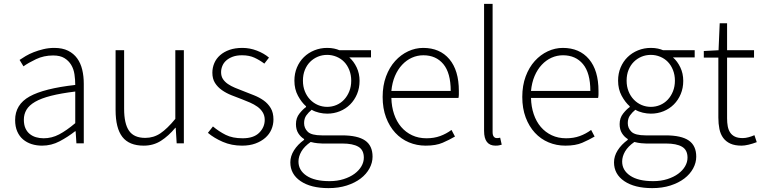

<svg xmlns="http://www.w3.org/2000/svg" viewBox="-20 -739 3933 990"><path d="M197 12Q168 12 143 4Q118 -4 99 -20Q80 -36 69 -61Q58 -86 58 -120Q58 -200 132.5 -241.5Q207 -283 368 -301Q368 -328 364 -355.5Q360 -383 347 -404.5Q334 -426 312 -439.5Q290 -453 254 -453Q206 -453 166 -434Q126 -415 101 -397L81 -430Q94 -439 112.5 -450Q131 -461 154 -470Q177 -479 204 -485.5Q231 -492 260 -492Q302 -492 331 -477.5Q360 -463 378 -438Q396 -413 404 -379.5Q412 -346 412 -307V0H374L370 -62H367Q330 -33 287.5 -10.5Q245 12 197 12ZM205 -26Q247 -26 285 -46Q323 -66 368 -104V-267Q294 -258 243 -245Q192 -232 161 -214Q130 -196 116.5 -173Q103 -150 103 -122Q103 -96 111 -78Q119 -60 133 -48.5Q147 -37 165.5 -31.5Q184 -26 205 -26Z M721 12Q646 12 611 -33Q576 -78 576 -172V-480H620V-178Q620 -101 645.5 -64.5Q671 -28 729 -28Q772 -28 807 -51.5Q842 -75 884 -126V-480H928V0H891L886 -80H884Q849 -38 810 -13Q771 12 721 12Z M1228 12Q1174 12 1129 -7.5Q1084 -27 1052 -54L1078 -87Q1109 -61 1144 -43.5Q1179 -26 1231 -26Q1288 -26 1316.5 -54.5Q1345 -83 1345 -121Q1345 -143 1334.5 -160Q1324 -177 1307 -189Q1290 -201 1269.5 -210Q1249 -219 1228 -227Q1201 -237 1173.5 -248Q1146 -259 1124 -274.5Q1102 -290 1088.5 -311.5Q1075 -333 1075 -364Q1075 -390 1085 -413.5Q1095 -437 1115 -454.5Q1135 -472 1163.5 -482Q1192 -492 1230 -492Q1268 -492 1304.5 -478Q1341 -464 1367 -442L1343 -411Q1319 -429 1292 -441.5Q1265 -454 1228 -454Q1200 -454 1180 -446.5Q1160 -439 1146.5 -427Q1133 -415 1126.5 -399Q1120 -383 1120 -367Q1120 -346 1129.5 -331.5Q1139 -317 1155 -306Q1171 -295 1191.5 -286.5Q1212 -278 1233 -270Q1261 -259 1289 -248Q1317 -237 1339.5 -221Q1362 -205 1376 -181.5Q1390 -158 1390 -123Q1390 -96 1379.5 -71.5Q1369 -47 1348 -28.5Q1327 -10 1297 1Q1267 12 1228 12Z M1674 231Q1583 231 1530 195Q1477 159 1477 98Q1477 66 1496 36Q1515 6 1548 -18V-22Q1530 -33 1518 -52Q1506 -71 1506 -99Q1506 -131 1524 -153.5Q1542 -176 1558 -187V-191Q1535 -211 1516.5 -245Q1498 -279 1498 -323Q1498 -360 1511 -391Q1524 -422 1547 -444.5Q1570 -467 1601 -479.5Q1632 -492 1667 -492Q1687 -492 1703 -488.5Q1719 -485 1730 -480H1893V-443H1781Q1804 -423 1819 -391.5Q1834 -360 1834 -322Q1834 -285 1821 -254Q1808 -223 1785.5 -200.5Q1763 -178 1732.5 -165.5Q1702 -153 1667 -153Q1647 -153 1625.5 -158Q1604 -163 1587 -173Q1571 -160 1559.5 -144Q1548 -128 1548 -104Q1548 -78 1567 -59.5Q1586 -41 1640 -41H1743Q1824 -41 1862.5 -14.5Q1901 12 1901 69Q1901 100 1885 129.5Q1869 159 1839.5 181.5Q1810 204 1768 217.5Q1726 231 1674 231ZM1667 -188Q1692 -188 1714.5 -197.5Q1737 -207 1754 -225Q1771 -243 1781 -268Q1791 -293 1791 -323Q1791 -353 1781 -378Q1771 -403 1754.5 -420Q1738 -437 1715 -446.5Q1692 -456 1667 -456Q1641 -456 1618.5 -446.5Q1596 -437 1579 -420Q1562 -403 1552 -378.5Q1542 -354 1542 -323Q1542 -293 1552 -268Q1562 -243 1579.5 -225Q1597 -207 1619.5 -197.5Q1642 -188 1667 -188ZM1679 195Q1719 195 1752 184.5Q1785 174 1808 157Q1831 140 1843.5 118.5Q1856 97 1856 74Q1856 34 1827.5 17.5Q1799 1 1745 1H1642Q1634 1 1617.5 -0.5Q1601 -2 1582 -7Q1549 16 1534 42Q1519 68 1519 94Q1519 139 1560.5 167Q1602 195 1679 195Z M2175 12Q2129 12 2088.5 -5Q2048 -22 2018 -54.5Q1988 -87 1970.5 -133.5Q1953 -180 1953 -239Q1953 -298 1970.5 -345Q1988 -392 2017.5 -424.5Q2047 -457 2084.5 -474.5Q2122 -492 2162 -492Q2248 -492 2297 -434Q2346 -376 2346 -270Q2346 -261 2346 -252Q2346 -243 2344 -234H1998Q1999 -189 2012 -150.5Q2025 -112 2048.5 -84.5Q2072 -57 2105 -41.5Q2138 -26 2179 -26Q2218 -26 2249.5 -37.5Q2281 -49 2308 -69L2326 -35Q2297 -18 2262.5 -3Q2228 12 2175 12ZM1998 -270H2304Q2304 -363 2266 -408.5Q2228 -454 2163 -454Q2132 -454 2104 -441.5Q2076 -429 2053.5 -405Q2031 -381 2016.5 -347Q2002 -313 1998 -270Z M2535 12Q2476 12 2476 -64V-719H2520V-58Q2520 -42 2526 -34.5Q2532 -27 2541 -27Q2544 -27 2547.5 -27Q2551 -27 2559 -29L2567 7Q2560 9 2553 10.5Q2546 12 2535 12Z M2895 12Q2849 12 2808.5 -5Q2768 -22 2738 -54.5Q2708 -87 2690.5 -133.5Q2673 -180 2673 -239Q2673 -298 2690.5 -345Q2708 -392 2737.5 -424.5Q2767 -457 2804.5 -474.5Q2842 -492 2882 -492Q2968 -492 3017 -434Q3066 -376 3066 -270Q3066 -261 3066 -252Q3066 -243 3064 -234H2718Q2719 -189 2732 -150.5Q2745 -112 2768.5 -84.5Q2792 -57 2825 -41.5Q2858 -26 2899 -26Q2938 -26 2969.5 -37.5Q3001 -49 3028 -69L3046 -35Q3017 -18 2982.5 -3Q2948 12 2895 12ZM2718 -270H3024Q3024 -363 2986 -408.5Q2948 -454 2883 -454Q2852 -454 2824 -441.5Q2796 -429 2773.5 -405Q2751 -381 2736.5 -347Q2722 -313 2718 -270Z M3343 231Q3252 231 3199 195Q3146 159 3146 98Q3146 66 3165 36Q3184 6 3217 -18V-22Q3199 -33 3187 -52Q3175 -71 3175 -99Q3175 -131 3193 -153.5Q3211 -176 3227 -187V-191Q3204 -211 3185.5 -245Q3167 -279 3167 -323Q3167 -360 3180 -391Q3193 -422 3216 -444.5Q3239 -467 3270 -479.5Q3301 -492 3336 -492Q3356 -492 3372 -488.5Q3388 -485 3399 -480H3562V-443H3450Q3473 -423 3488 -391.5Q3503 -360 3503 -322Q3503 -285 3490 -254Q3477 -223 3454.5 -200.5Q3432 -178 3401.5 -165.5Q3371 -153 3336 -153Q3316 -153 3294.5 -158Q3273 -163 3256 -173Q3240 -160 3228.5 -144Q3217 -128 3217 -104Q3217 -78 3236 -59.5Q3255 -41 3309 -41H3412Q3493 -41 3531.5 -14.5Q3570 12 3570 69Q3570 100 3554 129.5Q3538 159 3508.5 181.5Q3479 204 3437 217.5Q3395 231 3343 231ZM3336 -188Q3361 -188 3383.5 -197.5Q3406 -207 3423 -225Q3440 -243 3450 -268Q3460 -293 3460 -323Q3460 -353 3450 -378Q3440 -403 3423.5 -420Q3407 -437 3384 -446.5Q3361 -456 3336 -456Q3310 -456 3287.5 -446.5Q3265 -437 3248 -420Q3231 -403 3221 -378.5Q3211 -354 3211 -323Q3211 -293 3221 -268Q3231 -243 3248.5 -225Q3266 -207 3288.5 -197.5Q3311 -188 3336 -188ZM3348 195Q3388 195 3421 184.5Q3454 174 3477 157Q3500 140 3512.5 118.5Q3525 97 3525 74Q3525 34 3496.5 17.5Q3468 1 3414 1H3311Q3303 1 3286.5 -0.5Q3270 -2 3251 -7Q3218 16 3203 42Q3188 68 3188 94Q3188 139 3229.5 167Q3271 195 3348 195Z M3804 12Q3769 12 3746 1.5Q3723 -9 3709 -28Q3695 -47 3689.5 -74Q3684 -101 3684 -133V-442H3609V-476L3685 -480L3691 -619H3729V-480H3868V-442H3729V-129Q3729 -106 3732.5 -87.5Q3736 -69 3745 -55.5Q3754 -42 3769.5 -34.5Q3785 -27 3810 -27Q3824 -27 3840.5 -31.5Q3857 -36 3870 -42L3882 -6Q3861 2 3840 7Q3819 12 3804 12Z"/></svg>

Font: hySource Sans Pro Light
Style: Regular
Weight: 300
Designer: Paul D. Hunt
Foundry: Adobe Systems Incorporated
Version: Version 2.021;PS 2.000;hotconv 1.0.86;makeotf.lib2.5.63406